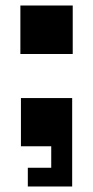

<svg xmlns="http://www.w3.org/2000/svg" viewBox="-20 -530 338 697"><path d="M54 -510V-334H244V-510ZM56 1H166V79H81V147H242V-174H56Z"/></svg>

Font: Meta Space
Style: Bold
Weight: 700
Designer: Meta Pool / Florian Karsten
Foundry: Meta Pool / Florian Karsten
Version: Version 2.000;Glyphs 3.1.1 (3137)